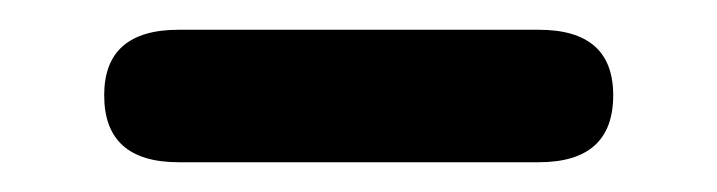

<svg xmlns="http://www.w3.org/2000/svg" viewBox="-20 -709 482 129"><path d="M342 -600H100Q50 -600 50 -645Q50 -689 100 -689H342Q392 -689 392 -645Q392 -600 342 -600Z"/></svg>

Font: Quicksand Variable Light
Style: Regular
Weight: 300
Designer: Andrew Paglinawan
Foundry: Andrew Paglinawan
Version: Version 3.004